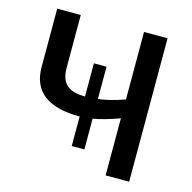

<svg xmlns="http://www.w3.org/2000/svg" viewBox="-105 -818 921 923"><g transform="rotate(15 355.5 -357.0)"><path d="M306.2 -241.2Q67.9 -241.2 67.9 -423.8V-713.9H185.1V-451.2Q185.1 -393.6 214.4 -367.2Q243.7 -340.8 306.2 -340.8V-505.9H369.1V-345.2Q424.8 -351.6 500 -377.9V-713.9H617.2V0H500V-284.2Q424.8 -256.8 369.1 -247.1V-94.2H306.2Z"/></g></svg>

Font: OpenSans-Semibold
Style: Regular
Weight: 600
Foundry: Ascender Corporation
Version: Version 1.10